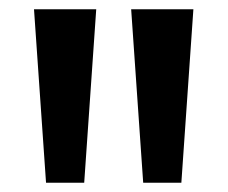

<svg xmlns="http://www.w3.org/2000/svg" viewBox="-20 -828 492 415"><path d="M79.5 -433 53.5 -808H188L162 -433ZM289.5 -433 263.5 -808H398L372 -433Z"/></svg>

Font: Encode Sans SemiExpanded SemiExpanded SemiBold
Style: Regular
Weight: 600
Width: 6
Designer: Multiple Designers
Foundry: Impallari Type
Version: Version 3.000; ttfautohint (v1.8.3) -l 8 -r 50 -G 200 -x 14 